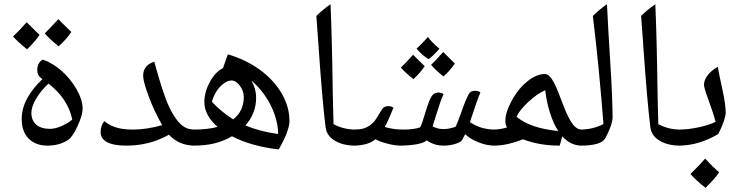

<svg xmlns="http://www.w3.org/2000/svg" viewBox="-20 -691 3514 911"><path d="M156.7 -360.4C156.7 -344.7 160.6 -328.1 181.6 -315.9C113.3 -251 83 -188.5 83 -126C83 -85.9 94.2 -55.2 116.2 -33.2C138.2 -11.2 168 0 205.6 0C243.2 0 276.4 -9.3 304.2 -27.8C318.4 -37.6 333 -59.6 348.6 -94.2C364.3 -128.9 372.1 -155.8 372.1 -175.8C372.1 -203.1 362.3 -233.9 343.3 -267.6C323.7 -301.3 299.8 -330.6 271.5 -355.5C242.7 -380.4 213.4 -397.9 183.6 -408.2C168 -401.9 156.7 -381.3 156.7 -360.4ZM128.9 -155.3C128.9 -174.3 136.2 -196.8 150.9 -222.2C165.5 -247.1 185.1 -271.5 210 -294.4C271.5 -246.6 309.1 -189.9 322.8 -124C312 -113.8 295.9 -104 274.9 -94.2C253.9 -84.5 234.4 -79.6 216.3 -79.6C161.1 -79.6 128.9 -107.9 128.9 -155.3ZM167.5 -525.4C134.8 -557.1 114.3 -577.1 106.4 -585.4C81.1 -556.6 59.6 -534.2 42 -518.1C56.2 -501.5 78.6 -481 108.4 -457C135.7 -483.4 155.3 -506.3 167.5 -525.4ZM318.4 -539.6C285.2 -571.3 264.6 -591.8 256.8 -600.1C221.2 -561.5 199.7 -539.1 192.4 -532.7C208 -514.2 230 -493.7 258.3 -471.2C286.1 -497.1 306.2 -519.5 318.4 -539.6Z M905.3 0C911.1 0 914.1 -2.9 914.1 -8.3V-67.9C914.1 -73.2 911.1 -76.2 905.3 -76.2C868.2 -76.2 842.3 -88.9 814.9 -127.9C801.3 -147 789.6 -167.5 780.3 -189C760.7 -231.4 739.3 -298.3 711.9 -398.4C676.8 -386.7 659.2 -364.7 659.2 -332C659.2 -313.5 668 -280.8 685.5 -233.9C702.6 -187 724.1 -141.6 749.5 -97.2C699.2 -83 652.8 -76.2 611.3 -76.2C548.3 -76.2 508.3 -88.9 475.1 -116.2C463.4 -102.5 457.5 -85 457.5 -63.5C457.5 -22.9 498 0 579.6 0C652.8 0 720.2 -17.1 781.7 -51.8C812.5 -19 851.1 0 905.3 0Z M897 0C970.7 0 1027.8 -13.2 1080.6 -44.4C1141.6 -12.7 1215.3 7.8 1302.2 18.1C1317.4 -7.8 1330.1 -32.7 1339.4 -57.1C1348.6 -81.1 1353.5 -101.1 1353.5 -116.2C1353.5 -161.1 1341.3 -205.1 1316.4 -248C1291.5 -290.5 1256.8 -328.1 1212.4 -360.4C1168 -392.6 1117.2 -417 1061 -433.1L1038.1 -367.7C1013.2 -355.5 992.2 -333 975.1 -301.3C958 -269 949.7 -237.8 949.7 -207C949.7 -164.6 970.7 -125.5 1012.2 -88.9C982.4 -80.6 944.3 -76.2 897 -76.2C891.6 -76.2 888.7 -73.7 888.7 -69.3V-8.3C888.7 -2.9 891.6 0 897 0ZM1136.7 -231C1136.7 -186.5 1120.1 -150.9 1086.4 -124.5C1049.8 -147.5 1016.1 -175.3 985.4 -208C990.7 -227.1 998.5 -244.6 1008.8 -260.3C1029.8 -291 1057.1 -309.1 1078.1 -309.1C1092.3 -309.1 1106 -300.8 1118.2 -284.2C1130.4 -267.6 1136.7 -250 1136.7 -231ZM1299.8 -55.2C1241.7 -63 1189.9 -76.7 1144.5 -95.7C1178.2 -133.8 1195.3 -177.7 1195.3 -228C1195.3 -254.9 1188 -281.7 1172.9 -309.1C1195.3 -290 1216.3 -266.6 1236.3 -238.8C1275.9 -182.1 1299.8 -114.3 1299.8 -55.2Z M1674.8 -67.9C1674.8 -73.2 1671.9 -76.2 1666.5 -76.2C1628.4 -76.2 1593.8 -85 1562.5 -102.1L1559.1 -239.7C1556.6 -425.8 1552.7 -569.3 1548.3 -670.9C1522 -652.8 1499.5 -634.3 1481 -615.2L1490.7 -481.9C1502.9 -303.7 1514.2 -172.4 1524.9 -86.9C1528.3 -60.1 1543 -38.6 1568.8 -23.4C1594.7 -7.8 1627 0 1666.5 0C1671.9 0 1674.8 -2.9 1674.8 -8.3Z M2329.1 0C2334.5 0 2337.4 -2.9 2337.4 -8.3V-67.9C2337.4 -73.2 2334.5 -76.2 2329.1 -76.2C2290 -76.2 2255.4 -85 2225.1 -102.1L2209.5 -111.3C2233.4 -183.6 2250 -231 2259.3 -252.9C2252.9 -257.8 2244.6 -260.3 2235.4 -260.3C2220.2 -260.3 2210 -255.4 2204.6 -245.1C2192.9 -225.1 2181.2 -194.3 2169.9 -161.1C2155.8 -121.6 2146.5 -97.7 2141.1 -89.4C2120.6 -82 2102.1 -78.6 2085.9 -78.6C2064.9 -78.6 2052.7 -81.5 2032.7 -91.3L2043.9 -127.9C2062 -186.5 2075.2 -225.6 2084.5 -244.6C2077.6 -249.5 2069.8 -252 2061 -252C2053.2 -252 2046.4 -250 2040 -246.6C2033.7 -242.7 2026.9 -233.9 2020.5 -220.2C2013.7 -206.5 2002 -171.4 1984.9 -114.7C1981 -102.1 1977.1 -92.8 1973.1 -86.4C1952.1 -79.6 1925.8 -76.2 1894.5 -76.2C1873.5 -76.2 1854.5 -77.6 1837.9 -81.1C1821.3 -84 1810.5 -86.4 1805.7 -88.9C1812.5 -99.1 1826.2 -129.4 1847.2 -180.2C1839.8 -185.1 1831.5 -187.5 1822.8 -187.5C1808.1 -187.5 1797.9 -182.1 1792 -171.4C1772.9 -140.1 1761.7 -122.1 1757.8 -117.2C1753.4 -111.8 1747.1 -106 1738.8 -99.1C1716.8 -82 1694.8 -76.2 1657.7 -76.2C1652.3 -76.2 1649.4 -73.2 1649.4 -67.9V-8.3C1649.4 -2.9 1652.3 0 1657.7 0C1702.6 0 1742.2 -11.7 1761.2 -30.8C1774.4 -22.5 1793.5 -15.6 1818.4 -9.3C1842.8 -2.9 1864.7 0 1883.8 0C1950.2 -1.5 1993.2 -11.7 2004.4 -25.4C2028.3 -8.3 2054.7 0 2084.5 0C2102.5 0 2120.6 -2.4 2138.7 -7.8C2156.2 -12.7 2167.5 -19 2172.9 -26.9L2187 -54.2C2204.6 -38.1 2226.1 -24.9 2252 -15.1C2277.3 -4.9 2303.2 0 2329.1 0ZM2064.9 -460C2041 -480 2022.5 -498.5 2010.3 -515.1C1994.6 -497.6 1976.6 -479 1956.5 -460C1975.6 -438 1994.6 -421.4 2013.2 -410.2C2028.3 -420.9 2045.9 -437.5 2064.9 -460ZM1995.1 -377C1965.3 -405.8 1947.3 -423.8 1939.9 -431.2C1917 -405.3 1897.9 -385.3 1881.8 -370.1C1896 -354 1916 -335.9 1941.9 -315.4C1965.8 -338.4 1983.4 -358.9 1995.1 -377ZM2083 -444.3C2056.6 -414.6 2037.6 -394.5 2025.4 -383.3C2041.5 -364.7 2061.5 -346.2 2084.5 -328.1C2107.4 -349.6 2125.5 -370.1 2138.2 -389.6Z M2320.3 0C2341.3 0 2362.3 -2 2382.8 -6.3C2403.3 -10.3 2429.7 -18.1 2461.4 -29.8L2463.9 -29.3C2514.6 -9.8 2571.8 0 2635.7 0L2647.9 -43.9C2674.8 -14.6 2705.6 0 2739.3 0C2746.6 0 2750.5 -3.4 2750.5 -10.7V-65.9C2750.5 -72.8 2746.6 -76.2 2739.3 -76.2C2657.7 -76.2 2631.3 -339.8 2564.9 -339.8C2538.6 -339.8 2511.2 -328.1 2482.4 -305.2C2453.6 -281.7 2428.7 -251.5 2408.7 -214.4C2388.2 -177.2 2377.9 -145 2377.9 -117.2C2377.9 -106 2380.4 -95.7 2385.7 -86.4C2364.3 -79.6 2342.3 -76.2 2320.3 -76.2C2314.9 -76.2 2312 -73.2 2312 -67.9V-8.3C2312 -2.9 2314.9 0 2320.3 0ZM2566.9 -263.2C2571.3 -224.6 2579.1 -188 2590.3 -153.3C2601.6 -118.7 2614.7 -90.3 2628.9 -69.3C2540 -78.1 2474.1 -100.6 2430.7 -137.2C2440.9 -159.2 2460 -182.6 2487.8 -208.5C2515.6 -233.9 2542 -252 2566.9 -263.2Z M2732.4 0C2799.8 0 2839.4 -11.7 2851.6 -34.7C2861.8 -52.7 2870.1 -70.8 2877 -89.8C2883.3 -108.4 2886.7 -123.5 2886.7 -134.8C2885.7 -206.1 2882.3 -290.5 2876 -388.2C2868.7 -504.9 2863.3 -599.1 2859.9 -670.9C2834.5 -653.3 2812 -634.8 2793 -615.2C2813 -450.7 2829.6 -279.8 2843.3 -102.5C2809.6 -85 2772.9 -76.2 2732.4 -76.2C2726.6 -76.2 2723.6 -73.2 2723.6 -67.9V-8.3C2723.6 -2.9 2726.6 0 2732.4 0Z M3215.8 -67.9C3215.8 -73.2 3212.9 -76.2 3207.5 -76.2C3169.4 -76.2 3134.8 -85 3103.5 -102.1L3100.1 -239.7C3097.7 -425.8 3093.8 -569.3 3089.4 -670.9C3063 -652.8 3040.5 -634.3 3022 -615.2L3031.7 -481.9C3043.9 -303.7 3055.2 -172.4 3065.9 -86.9C3069.3 -60.1 3084 -38.6 3109.9 -23.4C3135.7 -7.8 3168 0 3207.5 0C3212.9 0 3215.8 -2.9 3215.8 -8.3Z M3198.7 0C3263.7 0 3326.7 -18.6 3388.2 -55.2C3410.2 -97.7 3423.3 -137.2 3423.3 -156.7C3423.3 -181.2 3418.5 -215.3 3409.2 -259.3C3396.5 -316.9 3388.7 -355 3385.7 -374C3346.2 -352.1 3320.3 -318.8 3320.3 -289.6C3320.3 -279.3 3326.7 -257.3 3339.4 -222.7C3355 -180.2 3367.2 -143.6 3375.5 -112.8C3351.6 -101.6 3323.7 -92.8 3292 -86.4C3260.3 -79.6 3229 -76.2 3198.7 -76.2C3193.4 -76.2 3190.4 -73.2 3190.4 -67.9V-8.3C3190.4 -2.9 3193.4 0 3198.7 0ZM3392.1 127C3371.1 108.4 3348.6 86.4 3325.7 61.5C3309.1 81.1 3285.6 105.5 3255.9 134.8C3274.9 155.8 3298.8 177.7 3327.6 200.2C3355 173.8 3376.5 149.4 3392.1 127Z"/></svg>

Font: Noto Naskh Arabic
Style: Regular
Weight: 400
Designer: Monotype Design Team
Foundry: Monotype Imaging Inc.
Version: Version 1.07